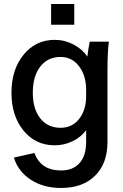

<svg xmlns="http://www.w3.org/2000/svg" viewBox="-20 -715 610 954"><path d="M408 -68Q382 -33 340 -13Q298 7 252 7Q157 7 97 -66Q37 -139 37 -254Q37 -370 97.5 -443.5Q158 -517 252 -517Q301 -517 345 -494Q389 -471 414 -434Q419 -476 426 -508H521Q514 -460 514 -361V-9Q514 97 452.5 158Q391 219 283 219Q196 219 133 178Q70 137 49 68L151 45Q183 132 283 132Q343 132 375.5 95Q408 58 408 -9ZM143 -254Q143 -174 180 -127Q217 -80 281 -80Q339 -80 373.5 -124.5Q408 -169 408 -237V-269Q408 -339 373 -385.5Q338 -432 281 -432Q217 -432 180 -384Q143 -336 143 -254ZM234 -592V-695H349V-592Z"/></svg>

Font: LT Superior Semi-bold
Style: Regular
Weight: 600
Designer: Daniel Lyons
Foundry: LyonsType
Version: Version 1.0